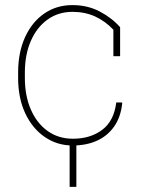

<svg xmlns="http://www.w3.org/2000/svg" viewBox="-20 -558 568 750"><path d="M263.7 10.3Q203.1 10.3 154.8 -22.9Q106.4 -56.2 78.6 -115.5Q50.8 -174.8 50.8 -253.9V-274.4Q50.8 -353.5 77.9 -412.8Q105 -472.2 152.8 -505.1Q200.7 -538.1 262.7 -538.1Q322.3 -538.1 369.9 -512.9Q417.5 -487.8 449.2 -451.7V-338.4H422.9V-441.9Q391.6 -475.1 352.1 -493.4Q312.5 -511.7 263.2 -511.7Q207.5 -511.7 165.5 -481.4Q123.5 -451.2 100.3 -397.7Q77.1 -344.2 77.1 -274.4V-253.9Q77.1 -183.6 100.6 -129.9Q124 -76.2 166.3 -46.1Q208.5 -16.1 265.1 -16.1Q333 -16.1 379.2 -50.8Q425.3 -85.4 434.1 -157.7H456.5L457.5 -154.8Q451.7 -100.6 425.8 -63.7Q399.9 -26.9 358.6 -8.3Q317.4 10.3 263.7 10.3ZM252 171.9V-11.7H278.3V171.9Z"/></svg>

Font: Roboto Slab LO Thin
Style: Regular
Weight: 250
Designer: Google
Version: Version 2.00;September 28, 2018;FontCreator 11.5.0.2427 64-b